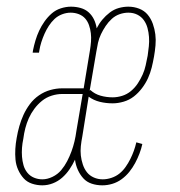

<svg xmlns="http://www.w3.org/2000/svg" viewBox="-20 -548 540 576"><path d="M107 8Q91 8 76 3Q61 -2 51 -13Q41 -24 34.5 -38.5Q28 -53 26.5 -69Q25 -85 26 -101.5Q27 -118 30 -134Q33 -152 38 -169.5Q43 -187 50.5 -203.5Q58 -220 69.5 -235.5Q81 -251 97 -262Q113 -273 131 -278Q149 -283 166 -283H231L250 -398Q252 -410 253 -423Q254 -436 252.5 -448.5Q251 -461 247 -472.5Q243 -484 235.5 -492.5Q228 -501 216.5 -505.5Q205 -510 192 -510Q179 -510 166 -505Q153 -500 143.5 -491Q134 -482 126.5 -470.5Q119 -459 113.5 -446.5Q108 -434 104 -421.5Q100 -409 98 -396L97 -390H78L79 -397Q82 -412 86.5 -427Q91 -442 97.5 -456Q104 -470 113.5 -483.5Q123 -497 135 -507.5Q147 -518 162.5 -523Q178 -528 193 -528Q208 -528 222 -524Q236 -520 246 -511Q256 -502 262 -489.5Q268 -477 270 -463Q277 -477 287 -489Q297 -501 309.5 -510.5Q322 -520 336.5 -524Q351 -528 365 -528Q382 -528 397.5 -522Q413 -516 423 -504Q433 -492 438.5 -476.5Q444 -461 446 -445Q448 -429 446.5 -412Q445 -395 442 -378Q439 -361 435 -345Q431 -329 424 -313.5Q417 -298 406 -283.5Q395 -269 381.5 -258.5Q368 -248 351 -243Q334 -238 318 -238Q298 -238 279.5 -242.5Q261 -247 246 -258L227 -139Q224 -124 222.5 -109.5Q221 -95 222.5 -81.5Q224 -68 228.5 -54.5Q233 -41 241 -31Q249 -21 261.5 -15.5Q274 -10 288 -10Q301 -10 314.5 -14.5Q328 -19 338.5 -27.5Q349 -36 357 -47.5Q365 -59 371 -71Q377 -83 381.5 -95.5Q386 -108 389 -121L407 -116Q404 -102 398.5 -87.5Q393 -73 385.5 -59Q378 -45 368 -32.5Q358 -20 345 -10.5Q332 -1 317 3.5Q302 8 287 8Q270 8 255 3Q240 -2 230 -13Q220 -24 213.5 -38.5Q207 -53 205 -69Q198 -54 188.5 -40Q179 -26 166.5 -15Q154 -4 138.5 2Q123 8 107 8ZM318 -256Q332 -256 346.5 -260.5Q361 -265 373 -275Q385 -285 393.5 -298Q402 -311 408 -324.5Q414 -338 417 -352Q420 -366 423 -381Q425 -395 426.5 -409Q428 -423 427 -437Q426 -451 422.5 -464Q419 -477 411.5 -487.5Q404 -498 392 -504Q380 -510 365 -510Q352 -510 339 -505.5Q326 -501 315.5 -491.5Q305 -482 297 -470Q289 -458 283 -445.5Q277 -433 274 -419.5Q271 -406 269 -393L249 -276L251 -278Q264 -266 281.5 -261Q299 -256 318 -256ZM107 -10Q122 -10 137.5 -17.5Q153 -25 163.5 -37.5Q174 -50 181.5 -64.5Q189 -79 194.5 -94Q200 -109 203.5 -124Q207 -139 209 -154L228 -266H166Q151 -266 135 -261Q119 -256 106 -245.5Q93 -235 83 -221.5Q73 -208 66.5 -193.5Q60 -179 56 -163.5Q52 -148 50 -132Q47 -118 46 -104.5Q45 -91 46 -78Q47 -65 50.5 -52.5Q54 -40 62 -30Q70 -20 82 -15Q94 -10 107 -10Z"/></svg>

Font: Iosevka Thin
Style: Italic
Weight: 100
Italic angle: -9°
Monospace: yes
Designer: Belleve Invis
Foundry: Belleve Invis
Version: Version 32.5.0; ttfautohint (v1.8.4)